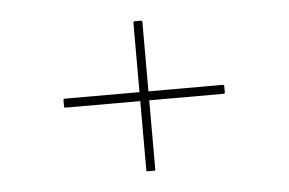

<svg xmlns="http://www.w3.org/2000/svg" viewBox="-35 -515 642 427"><g transform="rotate(-5 286.0 -301.5)"><path d="M279 -134Q276 -134 276 -137V-291H109Q106 -291 106 -294V-307Q106 -311 109 -311H276V-465Q276 -469 279 -469H293Q296 -469 296 -465V-311H462Q465 -311 465 -307V-294Q465 -291 462 -291H296V-137Q296 -134 293 -134Z"/></g></svg>

Font: Sofia Sans Semi Condensed Thin
Style: Regular
Weight: 250
Version: Version 4.100